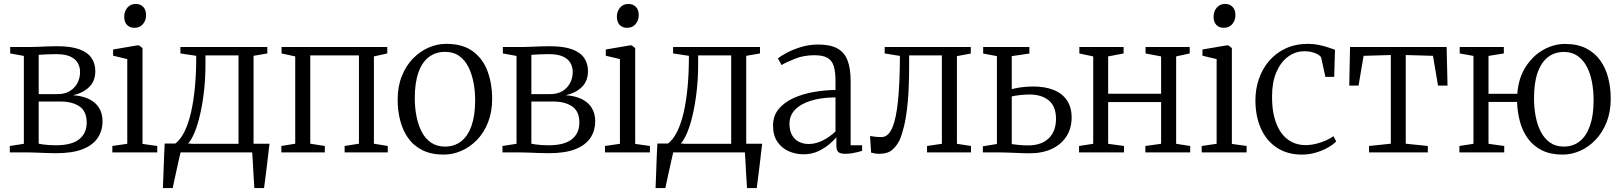

<svg xmlns="http://www.w3.org/2000/svg" viewBox="-20 -770 8188 970"><path d="M264 4Q242 4 214.5 3Q187 2 162.5 1Q138 0 123.5 0H29.5V-32.5L100.5 -43.5V-487.5L31.5 -500V-532.5H131.5Q147.5 -532.5 170 -533.5Q192.5 -534.5 218 -535.5Q243.5 -536.5 268 -536.5Q338.5 -536.5 380.8 -521Q423 -505.5 442.2 -477.2Q461.5 -449 461.5 -411Q461.5 -361 431 -330.8Q400.5 -300.5 349.5 -289Q397.5 -285.5 430.8 -269Q464 -252.5 481 -224.2Q498 -196 498 -158Q498 -110 473.8 -73.5Q449.5 -37 398 -16.5Q346.5 4 264 4ZM260.5 -36Q343 -36 380.5 -66.8Q418 -97.5 418 -150.5Q418 -207.5 381.8 -232.2Q345.5 -257 287.5 -257H175.5V-44Q184 -42 197.5 -40.2Q211 -38.5 227.2 -37.2Q243.5 -36 260.5 -36ZM175.5 -294.5H270.5Q308.5 -294.5 333.8 -310.5Q359 -326.5 371.8 -351.8Q384.5 -377 384.5 -406Q384.5 -431.5 372.8 -452Q361 -472.5 334.8 -484.5Q308.5 -496.5 264 -496.5Q241 -496.5 217.8 -495.5Q194.5 -494.5 175.5 -493Z M547.5 0V-32.5L623 -43.5V-471.5L551.5 -488.5V-520L672 -540.5H683L700 -527V-43L774.5 -32.5V0ZM659 -629.5Q635.5 -629.5 621.5 -644.2Q607.5 -659 607.5 -685.5Q607.5 -712 623.2 -731Q639 -750 665.5 -750H666.5Q689.5 -750 703.8 -735Q718 -720 718 -693.5Q718 -667 702 -648.2Q686 -629.5 660 -629.5Z M851.5 0V-42L865 -44Q891.5 -64 911.5 -104Q931.5 -144 944.8 -201.2Q958 -258.5 964.8 -330.8Q971.5 -403 971.5 -488L891.5 -500V-532.5H1330.5V-500L1261 -488V0ZM929 -43.5H1185V-490H1018V-445Q1018 -375 1010.8 -310.8Q1003.5 -246.5 991.2 -193Q979 -139.5 963 -100.8Q947 -62 929 -43.5ZM803 180Q804.5 143.5 805.8 106.2Q807 69 808.5 31Q810 -7 812 -45H946L893.5 -5.5Q889.5 10.5 884 35.2Q878.5 60 872.5 87.2Q866.5 114.5 861.2 139Q856 163.5 852.5 180ZM1265 180Q1263.5 157 1262 132.8Q1260.5 108.5 1259.2 84.8Q1258 61 1256.8 39.2Q1255.5 17.5 1254 -1L1212.5 -44H1341.5Q1339 -22 1336.2 0.2Q1333.5 22.5 1331 45.5Q1328.5 68.5 1325.5 91Q1322.5 113.5 1319.8 136Q1317 158.5 1314 180Z M1401.5 0V-32.5L1471.5 -44V-485L1402.5 -500V-532.5H1936.5V-500L1869 -485V-44L1939 -32.5V0H1721V-32.5L1793.5 -44V-490H1547.5V-44L1621 -32.5V0Z M1989 -266Q1989 -333 2010 -385.5Q2031 -438 2066.2 -474.2Q2101.5 -510.5 2145.2 -529.5Q2189 -548.5 2234 -548.5Q2319 -548.5 2370.2 -509.8Q2421.5 -471 2444 -407.8Q2466.5 -344.5 2466.5 -271.5Q2466.5 -205 2445.8 -152.2Q2425 -99.5 2389.8 -63.2Q2354.5 -27 2311 -8Q2267.5 11 2222 11Q2158.5 11 2113.8 -11.5Q2069 -34 2041.8 -72.8Q2014.5 -111.5 2001.8 -161.5Q1989 -211.5 1989 -266ZM2228 -29.5Q2275.5 -29.5 2309.8 -56Q2344 -82.5 2362.2 -134.8Q2380.5 -187 2380.5 -263.5Q2380.5 -310.5 2372 -354.2Q2363.5 -398 2345.8 -432.8Q2328 -467.5 2299.2 -487.8Q2270.5 -508 2229 -508Q2181 -508 2146.5 -481.8Q2112 -455.5 2093.8 -403.5Q2075.5 -351.5 2075.5 -274.5Q2075.5 -226.5 2084 -182.8Q2092.5 -139 2110.5 -104.2Q2128.5 -69.5 2157.8 -49.5Q2187 -29.5 2228 -29.5Z M2753 4Q2731 4 2703.5 3Q2676 2 2651.5 1Q2627 0 2612.5 0H2518.5V-32.5L2589.5 -43.5V-487.5L2520.5 -500V-532.5H2620.5Q2636.5 -532.5 2659 -533.5Q2681.5 -534.5 2707 -535.5Q2732.5 -536.5 2757 -536.5Q2827.5 -536.5 2869.8 -521Q2912 -505.5 2931.2 -477.2Q2950.5 -449 2950.5 -411Q2950.5 -361 2920 -330.8Q2889.5 -300.5 2838.5 -289Q2886.5 -285.5 2919.8 -269Q2953 -252.5 2970 -224.2Q2987 -196 2987 -158Q2987 -110 2962.8 -73.5Q2938.5 -37 2887 -16.5Q2835.5 4 2753 4ZM2749.5 -36Q2832 -36 2869.5 -66.8Q2907 -97.5 2907 -150.5Q2907 -207.5 2870.8 -232.2Q2834.5 -257 2776.5 -257H2664.5V-44Q2673 -42 2686.5 -40.2Q2700 -38.5 2716.2 -37.2Q2732.5 -36 2749.5 -36ZM2664.5 -294.5H2759.5Q2797.5 -294.5 2822.8 -310.5Q2848 -326.5 2860.8 -351.8Q2873.5 -377 2873.5 -406Q2873.5 -431.5 2861.8 -452Q2850 -472.5 2823.8 -484.5Q2797.5 -496.5 2753 -496.5Q2730 -496.5 2706.8 -495.5Q2683.5 -494.5 2664.5 -493Z M3036.5 0V-32.5L3112 -43.5V-471.5L3040.5 -488.5V-520L3161 -540.5H3172L3189 -527V-43L3263.5 -32.5V0ZM3148 -629.5Q3124.5 -629.5 3110.5 -644.2Q3096.5 -659 3096.5 -685.5Q3096.5 -712 3112.2 -731Q3128 -750 3154.5 -750H3155.5Q3178.5 -750 3192.8 -735Q3207 -720 3207 -693.5Q3207 -667 3191 -648.2Q3175 -629.5 3149 -629.5Z M3340.5 0V-42L3354 -44Q3380.5 -64 3400.5 -104Q3420.5 -144 3433.8 -201.2Q3447 -258.5 3453.8 -330.8Q3460.5 -403 3460.5 -488L3380.5 -500V-532.5H3819.5V-500L3750 -488V0ZM3418 -43.5H3674V-490H3507V-445Q3507 -375 3499.8 -310.8Q3492.5 -246.5 3480.2 -193Q3468 -139.5 3452 -100.8Q3436 -62 3418 -43.5ZM3292 180Q3293.5 143.5 3294.8 106.2Q3296 69 3297.5 31Q3299 -7 3301 -45H3435L3382.5 -5.5Q3378.5 10.5 3373 35.2Q3367.5 60 3361.5 87.2Q3355.5 114.5 3350.2 139Q3345 163.5 3341.5 180ZM3754 180Q3752.5 157 3751 132.8Q3749.5 108.5 3748.2 84.8Q3747 61 3745.8 39.2Q3744.5 17.5 3743 -1L3701.5 -44H3830.5Q3828 -22 3825.2 0.2Q3822.5 22.5 3820 45.5Q3817.5 68.5 3814.5 91Q3811.5 113.5 3808.8 136Q3806 158.5 3803 180Z M4039.5 9.5Q4000.5 9.5 3965.2 -5.8Q3930 -21 3907.8 -53.2Q3885.5 -85.5 3885.5 -135.5Q3885.5 -185 3914 -219.2Q3942.5 -253.5 3989 -274.5Q4035.5 -295.5 4091 -305.2Q4146.5 -315 4201 -315.5V-361.5Q4201 -406.5 4192.5 -435Q4184 -463.5 4161.2 -477.2Q4138.5 -491 4095.5 -491Q4041.5 -491 3998.8 -474.2Q3956 -457.5 3928.5 -441.5L3910 -475Q3923.5 -486.5 3954.2 -503Q3985 -519.5 4026.2 -532.2Q4067.5 -545 4113 -545Q4174.5 -545 4210.2 -525.5Q4246 -506 4261.8 -465Q4277.5 -424 4277.5 -360.5V-36H4335.5V-8Q4324.5 -4.5 4310.5 -1Q4296.5 2.5 4280.8 4.8Q4265 7 4249.5 7Q4228 7 4216.8 -0.8Q4205.5 -8.5 4205.5 -34.5V-76.5Q4195 -63.5 4171.5 -43Q4148 -22.5 4114.8 -6.5Q4081.5 9.5 4039.5 9.5ZM4065 -42.5Q4101 -42.5 4136.5 -60.2Q4172 -78 4201 -106V-278Q4130 -277.5 4077.8 -261.5Q4025.5 -245.5 3997 -216Q3968.5 -186.5 3968.5 -145.5Q3968.5 -110 3981.5 -87.2Q3994.5 -64.5 4016.5 -53.5Q4038.5 -42.5 4065 -42.5Z M4423 7Q4409.5 7 4398.8 5Q4388 3 4381 1L4375.5 -83Q4385.5 -81 4401 -79.2Q4416.5 -77.5 4433.5 -77.5Q4467.5 -77.5 4487.8 -124.5Q4508 -171.5 4517 -262.8Q4526 -354 4526.5 -487.5L4449.5 -500V-532.5H4884.5V-499.5L4814.5 -486.5V-43.5L4885.5 -32.5V0H4663.5V-32.5L4738.5 -43.5V-490H4573V-436.5Q4573 -326.5 4565.8 -252.2Q4558.5 -178 4547.2 -132.2Q4536 -86.5 4524.5 -61.5Q4510 -32 4487 -12.5Q4464 7 4423 7Z M4945.5 0V-31L5016.5 -42.5V-486.5L4947 -499.5V-532.5H5180.5V-499.5L5091.5 -486.5V-319.5Q5105.5 -323.5 5123 -326.5Q5140.5 -329.5 5160.2 -331.2Q5180 -333 5200 -333Q5260.5 -333 5304 -315.2Q5347.5 -297.5 5370.8 -262.5Q5394 -227.5 5394 -176.5Q5394 -122.5 5368.2 -81.8Q5342.5 -41 5294.8 -18.2Q5247 4.5 5180.5 4.5Q5166.5 4.5 5147.2 3.8Q5128 3 5107.5 2.2Q5087 1.5 5068.2 0.8Q5049.5 0 5036 0ZM5174.5 -35.5Q5241.5 -35.5 5278.2 -71.2Q5315 -107 5315 -169.5Q5315 -232.5 5278.8 -262.5Q5242.5 -292.5 5181.5 -292.5Q5158 -292.5 5133.8 -289.8Q5109.5 -287 5091.5 -283V-42Q5107.5 -39.5 5129 -37.5Q5150.5 -35.5 5174.5 -35.5Z M5431.5 0V-32.5L5503 -43.5V-485L5433 -500V-532.5H5656.5V-500L5578.5 -485V-296.5H5846V-485L5767.5 -500V-532.5H5990.5V-500L5922 -485V-43.5L5993 -32.5V0H5766.5V-32.5L5846 -43.5V-254.5H5578.5V-43.5L5658.5 -32.5V0Z M6051 0V-32.5L6126.5 -43.5V-471.5L6055 -488.5V-520L6175.5 -540.5H6186.5L6203.5 -527V-43L6278 -32.5V0ZM6162.5 -629.5Q6139 -629.5 6125 -644.2Q6111 -659 6111 -685.5Q6111 -712 6126.8 -731Q6142.5 -750 6169 -750H6170Q6193 -750 6207.2 -735Q6221.5 -720 6221.5 -693.5Q6221.5 -667 6205.5 -648.2Q6189.5 -629.5 6163.5 -629.5Z M6558.5 11Q6483 11 6430.2 -24.2Q6377.5 -59.5 6350.2 -120.8Q6323 -182 6322.5 -260.5Q6322 -318.5 6339.8 -370.5Q6357.5 -422.5 6391.8 -462.5Q6426 -502.5 6475.8 -525.5Q6525.5 -548.5 6589.5 -548.5Q6617.5 -548.5 6644.2 -542.8Q6671 -537 6692 -529.8Q6713 -522.5 6724.5 -518.5L6720.5 -381.5H6676L6655 -477.5Q6654 -484 6643.2 -491.8Q6632.5 -499.5 6614 -505.2Q6595.5 -511 6569.5 -511Q6524 -511 6487 -483.5Q6450 -456 6428.2 -405.2Q6406.5 -354.5 6406.5 -283.5Q6406 -223.5 6418 -177.5Q6430 -131.5 6452.2 -100.2Q6474.5 -69 6505.8 -53Q6537 -37 6574.5 -37Q6603.5 -37 6630.8 -44Q6658 -51 6680.2 -61.2Q6702.5 -71.5 6717 -82L6730.5 -55.5Q6713 -37.5 6685.2 -22.5Q6657.5 -7.5 6624.5 1.8Q6591.5 11 6558.5 11Z M6896.5 0V-32.5L7006.5 -44V-492L6869 -488L6843.5 -337.5H6796.5L6800.5 -532.5H7288.5L7293 -337.5H7245L7219.5 -488L7082 -492V-44L7193.5 -32.5V0Z M7875 11Q7813.5 11 7770.2 -10.5Q7727 -32 7699.8 -69.2Q7672.5 -106.5 7659.2 -154.5Q7646 -202.5 7644.5 -255H7500V-43.5L7579.5 -32.5V0H7353V-32.5L7424 -43.5V-487.5L7354.5 -500V-532.5H7577.5V-500L7500 -487.5V-296H7645.5Q7651.5 -376 7687.8 -432.2Q7724 -488.5 7777 -518.2Q7830 -548 7886 -548Q7949.5 -548 7993.5 -525.5Q8037.5 -503 8065 -464.2Q8092.5 -425.5 8105 -375.8Q8117.5 -326 8117.5 -271.5Q8117.5 -205 8096.8 -152.8Q8076 -100.5 8041 -63.8Q8006 -27 7962.8 -8Q7919.5 11 7875 11ZM7880.5 -29.5Q7927.5 -29.5 7961 -56.2Q7994.5 -83 8012.8 -135Q8031 -187 8031 -263.5Q8031 -310.5 8023 -354.2Q8015 -398 7997 -432.5Q7979 -467 7950.5 -487.2Q7922 -507.5 7881.5 -507.5Q7834 -507.5 7800.2 -481.2Q7766.5 -455 7748.2 -403.2Q7730 -351.5 7730 -274.5Q7730 -226.5 7738.2 -182.8Q7746.5 -139 7764.5 -104.2Q7782.5 -69.5 7811.2 -49.5Q7840 -29.5 7880.5 -29.5Z"/></svg>

Font: Merriweather 72pt Light
Style: Regular
Weight: 300
Version: Version 2.100